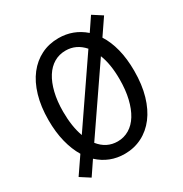

<svg xmlns="http://www.w3.org/2000/svg" viewBox="-167 -817 934 978"><g transform="rotate(-30 300.0 -328.0)"><path d="M300 12Q211 12 146 -48L92 32L36 -4L103 -102Q77 -145 62.5 -202.5Q48 -260 48 -331Q48 -410 66.5 -473Q85 -536 118.5 -579Q152 -622 198 -645Q244 -668 300 -668Q387 -668 452 -611L504 -688L560 -652L496 -558Q523 -516 537.5 -459Q552 -402 552 -331Q552 -250 533.5 -186.5Q515 -123 481.5 -79Q448 -35 401.5 -11.5Q355 12 300 12ZM134 -331Q134 -244 157 -181L406 -545Q362 -595 300 -595Q262 -595 231.5 -577Q201 -559 179.5 -525Q158 -491 146 -442Q134 -393 134 -331ZM300 -61Q337 -61 368 -79.5Q399 -98 420.5 -133Q442 -168 454 -218Q466 -268 466 -331Q466 -420 442 -480L192 -115Q235 -61 300 -61Z"/></g></svg>

Font: Source Code Pro
Style: Regular
Weight: 400
Monospace: yes
Designer: Paul D. Hunt, Teo Tuominen
Foundry: Adobe Systems Incorporated
Version: Version 2.030;PS 1.000;hotconv 16.6.51;makeotf.lib2.5.65220